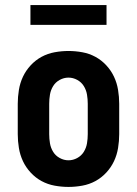

<svg xmlns="http://www.w3.org/2000/svg" viewBox="-20 -729 540 757"><path d="M250 8Q223 8 195.5 3Q168 -2 144 -15Q120 -28 101 -48.5Q82 -69 70.5 -93.5Q59 -118 54.5 -145.5Q50 -173 50 -200V-320Q50 -347 54.5 -374.5Q59 -402 70.5 -426.5Q82 -451 101 -471.5Q120 -492 144 -505Q168 -518 195.5 -523Q223 -528 250 -528Q277 -528 304.5 -523Q332 -518 356 -505Q380 -492 399 -471.5Q418 -451 429.5 -426.5Q441 -402 445.5 -374.5Q450 -347 450 -320V-200Q450 -173 445.5 -145.5Q441 -118 429.5 -93.5Q418 -69 399 -48.5Q380 -28 356 -15Q332 -2 304.5 3Q277 8 250 8ZM250 -97Q268 -97 284.5 -106Q301 -115 310.5 -130.5Q320 -146 323 -164Q326 -182 326 -200V-320Q326 -338 323 -356Q320 -374 310.5 -389.5Q301 -405 284.5 -414Q268 -423 250 -423Q232 -423 215.5 -414Q199 -405 189.5 -389.5Q180 -374 177 -356Q174 -338 174 -320V-200Q174 -182 177 -164Q180 -146 189.5 -130.5Q199 -115 215.5 -106Q232 -97 250 -97ZM100 -631V-709H400V-631Z"/></svg>

Font: Iosevka SS18 Extrabold
Style: Regular
Weight: 800
Monospace: yes
Designer: Belleve Invis
Foundry: Belleve Invis
Version: Version 25.1.1; ttfautohint (v1.8.4)